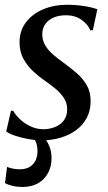

<svg xmlns="http://www.w3.org/2000/svg" viewBox="-22 -564 442 786"><path d="M358 -440H347.5Q339.5 -462.5 313 -482Q286.5 -501.5 248 -501.5Q220.5 -501.5 199 -492.8Q177.5 -484 164.8 -467.2Q152 -450.5 151 -426Q150.5 -401 162 -380.5Q173.5 -360 193.2 -342.5Q213 -325 237 -308Q266 -287 291.5 -265Q317 -243 333 -215.5Q349 -188 349 -150Q349 -111 333 -81Q317 -51 289 -30.8Q261 -10.5 225 0Q189 10.5 149.5 10.5Q123 10.5 92.8 5Q62.5 -0.5 38 -9Q13.5 -17.5 3.5 -26L23 -110.5H32Q42.5 -91.5 61.5 -74.2Q80.5 -57 104.8 -46Q129 -35 154.5 -35Q179.5 -35 202 -43.5Q224.5 -52 238.8 -70.2Q253 -88.5 253 -116.5Q253 -143 239.2 -163.5Q225.5 -184 204.2 -201.5Q183 -219 159 -235.5Q137 -250.5 113.8 -272Q90.5 -293.5 74.2 -322.8Q58 -352 58 -390.5Q58 -438 84 -472.5Q110 -507 154.5 -525.8Q199 -544.5 253.5 -544.5Q279 -544.5 303.5 -541.8Q328 -539 347.2 -534.5Q366.5 -530 376.5 -526ZM69 201.5Q48 201.5 28.8 196.8Q9.5 192 -1.5 185.5L7 119Q15.5 123 29.2 126Q43 129 59 129Q84 129 100 119Q116 109 123.5 92.8Q131 76.5 131.5 58Q131.5 34 125.2 18Q119 2 110 -12L133.5 -14L150.5 -12Q166 5 177.5 28.8Q189 52.5 189 84Q189 116.5 175 143.5Q161 170.5 134.2 186Q107.5 201.5 69 201.5Z"/></svg>

Font: Merriweather 72pt
Style: Italic
Weight: 400
Italic angle: -7.8°
Version: Version 2.101